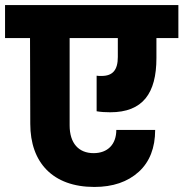

<svg xmlns="http://www.w3.org/2000/svg" viewBox="-37 -760 727 761"><path d="M-17 -609H82L83 -269C83 -116 172 -19 337 -19C410 -19 469 -39 513 -79C556 -118 578 -174 578 -245H424C424 -188 390 -153 334 -153C275 -153 239 -192 239 -263V-609H430V-534C430 -483 410 -459 366 -459C357 -459 351 -459 346 -460V-319C363 -316 381 -315 400 -315C529 -315 583 -390 583 -530V-609H670V-740H-17Z"/></svg>

Font: Poppins
Style: Bold
Weight: 700
Designer: Ninad Kale (Devanagari), Jonny Pinhorn (Latin)
Foundry: Indian Type Foundry
Version: 4.004